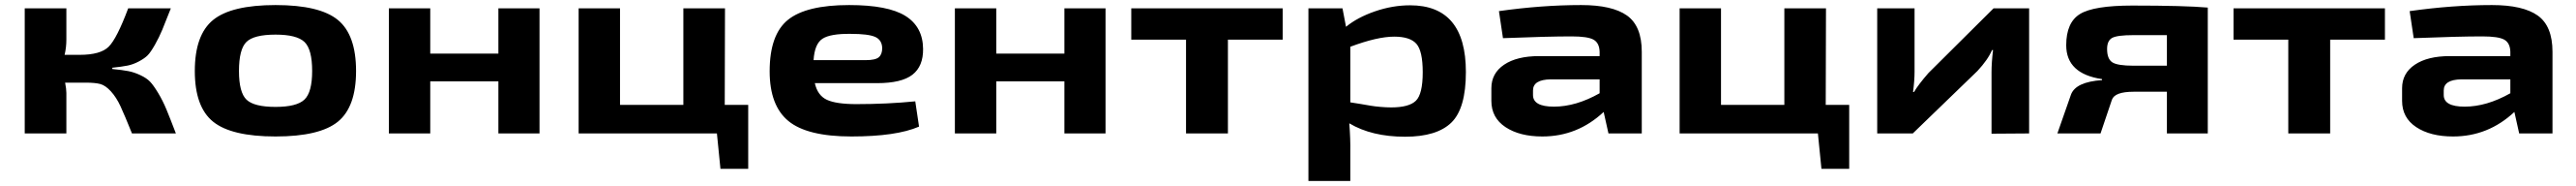

<svg xmlns="http://www.w3.org/2000/svg" viewBox="-20 -528 10207 736"><path d="M425 -260V-255Q466 -251 489 -246.5Q512 -242 536.5 -230.5Q561 -219 574.5 -205Q588 -191 606.5 -160.5Q625 -130 639.5 -95Q654 -60 677 0H503Q474 -72 457.5 -107.5Q441 -143 419.5 -166.5Q398 -190 377.5 -195.5Q357 -201 319 -201H238Q243 -176 243 -160V0H78V-495H243V-372Q243 -340 236 -311H296Q378 -311 410.5 -343Q443 -375 488 -495H657Q635 -439 623 -410Q611 -381 594 -351Q577 -321 565 -309Q553 -297 530.5 -285Q508 -273 485.5 -268.5Q463 -264 425 -260Z M1391 -247Q1391 -105 1319 -46.5Q1247 12 1072 12Q897 12 824.5 -46.5Q752 -105 752 -247Q752 -390 824.5 -449Q897 -508 1072 -508Q1247 -508 1319 -449Q1391 -390 1391 -247ZM1072 -391Q986 -391 956.5 -362Q927 -333 927 -247Q927 -162 957 -133.5Q987 -105 1072 -105Q1156 -105 1186.5 -134Q1217 -163 1217 -247Q1217 -333 1186.5 -362Q1156 -391 1072 -391Z M2118 -495V0H1955V-206H1685V0H1521V-495H1685V-316H1955V-495Z M2945 -113V140H2835L2821 0H2273V-495H2437V-113H2688V-495H2853L2852 -113Z M3374 -116Q3496 -116 3607 -127L3622 -27Q3532 12 3354 12Q3179 12 3104.5 -49Q3030 -110 3030 -246Q3030 -391 3102.5 -449.5Q3175 -508 3345 -508Q3499 -508 3568 -465Q3637 -422 3638 -335Q3639 -266 3596 -232.5Q3553 -199 3456 -199H3209Q3220 -150 3257 -133Q3294 -116 3374 -116ZM3351 -394Q3270 -395 3239 -374.5Q3208 -354 3204 -290H3410Q3449 -290 3462.5 -301.5Q3476 -313 3476 -338Q3475 -370 3448 -382Q3421 -394 3351 -394Z M4361 -495V0H4198V-206H3928V0H3764V-495H3928V-316H4198V-495Z M5063 -371H4846V0H4680V-371H4463V-495H5063Z M5568 -507Q5789 -507 5789 -243Q5789 -99 5731.5 -43Q5674 13 5548 13Q5416 13 5327 -40Q5332 24 5331 73V188H5165V-495H5300L5314 -422Q5359 -459 5428.5 -483Q5498 -507 5568 -507ZM5493 -103Q5564 -103 5591 -129.5Q5618 -156 5618 -242Q5618 -326 5593 -354.5Q5568 -383 5505 -383Q5438 -383 5331 -343V-123Q5346 -121 5372 -116.5Q5398 -112 5413 -109.5Q5428 -107 5450.5 -105Q5473 -103 5493 -103Z M6246 -508Q6369 -508 6427.5 -466.5Q6486 -425 6486 -323V0H6354L6335 -85Q6231 12 6092 12Q6002 12 5946 -25Q5890 -62 5890 -129V-179Q5890 -238 5940.5 -272Q5991 -306 6079 -306H6319V-323Q6318 -358 6295 -371Q6272 -384 6208 -384Q6113 -384 5936 -377L5920 -484Q6090 -508 6246 -508ZM6055 -170V-152Q6055 -106 6138 -106Q6225 -106 6319 -159V-214H6125Q6055 -213 6055 -170Z M7308 -113V140H7198L7184 0H6636V-495H6800V-113H7051V-495H7216L7215 -113Z M8021 0 7872 1V-242Q7872 -280 7878 -330H7874Q7858 -292 7816 -247L7560 0H7419V-495H7567V-244Q7567 -209 7561 -164H7565Q7581 -192 7622 -239L7880 -495H8021Z M8430 -506Q8638 -506 8729 -498V0H8567V-165H8435Q8360 -165 8349 -133L8304 0H8133L8187 -154Q8206 -204 8310 -211V-215Q8168 -236 8168 -349Q8168 -439 8222.5 -472.5Q8277 -506 8430 -506ZM8567 -268V-389H8434Q8370 -389 8350 -378Q8330 -367 8330 -334Q8330 -295 8350.5 -281.5Q8371 -268 8435 -268Z M9431 -371H9214V0H9048V-371H8831V-495H9431Z M9855 -508Q9978 -508 10036.5 -466.5Q10095 -425 10095 -323V0H9963L9944 -85Q9840 12 9701 12Q9611 12 9555 -25Q9499 -62 9499 -129V-179Q9499 -238 9549.5 -272Q9600 -306 9688 -306H9928V-323Q9927 -358 9904 -371Q9881 -384 9817 -384Q9722 -384 9545 -377L9529 -484Q9699 -508 9855 -508ZM9664 -170V-152Q9664 -106 9747 -106Q9834 -106 9928 -159V-214H9734Q9664 -213 9664 -170Z"/></svg>

Font: Exo 2 Expanded
Style: Bold
Weight: 700
Width: 7
Designer: Natanael Gama
Version: Version 1.001;PS 001.001;hotconv 1.0.70;makeotf.lib2.5.58329